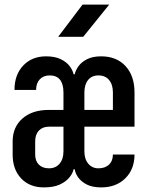

<svg xmlns="http://www.w3.org/2000/svg" viewBox="-20 -805 640 835"><path d="M171 10Q109 10 72 -29Q35 -68 35 -133V-190Q35 -252 77.5 -289.5Q120 -327 192 -327H256V-402Q256 -477 196 -477Q169 -477 153 -460Q137 -443 137 -414H43Q43 -480 81 -520Q119 -560 180 -560Q219 -560 244.5 -547.5Q270 -535 283.5 -516.5Q297 -498 300 -482H305Q308 -498 321 -516.5Q334 -535 358.5 -547.5Q383 -560 420 -560Q487 -560 526 -517.5Q565 -475 565 -403V-254H347V-147Q347 -113 364 -93Q381 -73 408 -73Q437 -73 454 -89Q471 -105 471 -133H565Q565 -69 525 -29.5Q485 10 420 10Q382 10 357.5 -2.5Q333 -15 320 -33.5Q307 -52 305 -69H300Q297 -52 282 -33.5Q267 -15 240 -2.5Q213 10 171 10ZM347 -327H471V-403Q471 -437 454.5 -457Q438 -477 408 -477Q379 -477 363 -457Q347 -437 347 -403ZM193 -73Q222 -73 239 -93Q256 -113 256 -147V-254H193Q165 -254 149 -237Q133 -220 133 -190V-133Q133 -105 149 -89Q165 -73 193 -73ZM233 -645 339 -785H455L342 -645Z"/></svg>

Font: Tiny SemiBold
Style: Regular
Weight: 600
Designer: Philipp Nurullin, Konstantin Bulenkov
Foundry: JetBrains
Version: Version 2.251; ttfautohint (v1.8.4.7-5d5b)